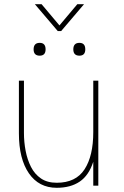

<svg xmlns="http://www.w3.org/2000/svg" viewBox="-20 -884 588 914"><path d="M255 -736 146 -864H178L263 -763L348 -864H380L271 -736ZM140 -649Q140 -680 169 -680Q197 -680 197 -649Q197 -619 169 -619Q140 -619 140 -649ZM329 -649Q329 -680 358 -680Q386 -680 386 -649Q386 -619 358 -619Q329 -619 329 -649ZM94 -251Q94 -208 102 -166Q110 -124 127.5 -89.5Q145 -55 175 -34.5Q205 -14 250 -14Q341 -14 382.5 -78Q424 -142 424 -255V-500H448V0H424V-114Q403 -49 359.5 -19.5Q316 10 250 10Q165 10 117.5 -59Q70 -128 70 -249V-500H94Z"/></svg>

Font: Haskoy Thin
Style: Regular
Weight: 100
Designer: Ertekin Erdin
Foundry: Ertekin Erdin
Version: Version 2.000; ttfautohint (v1.8.4.7-5d5b)